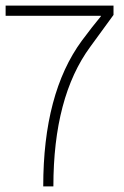

<svg xmlns="http://www.w3.org/2000/svg" viewBox="-20 -663 441 683"><path d="M0 -643.1H383.8V-609.9L300.8 -496.1Q169.9 -317.9 169.9 0H133.8Q133.8 -331.1 271 -518.1Q309.1 -569.3 338.9 -605V-606.9H0Z"/></svg>

Font: RawengulkSans
Style: Regular
Weight: 500
Designer: gluk (gluksza@wp.pl)
Foundry: gluk (gluksza@wp.pl)
Version: Version 0.94